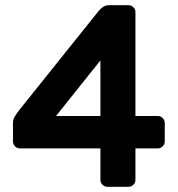

<svg xmlns="http://www.w3.org/2000/svg" viewBox="-20 -720 687 740"><path d="M375 -8C380.3 -2.7 386.7 0 394 0H475C482.3 0 488.7 -2.7 494 -8C499.3 -13.3 502 -19.7 502 -27V-148H588C595.3 -148 601.7 -150.7 607 -156C612.3 -161.3 615 -167.7 615 -175V-246C615 -253.3 612.3 -259.7 607 -265C601.7 -270.3 595.3 -273 588 -273H502V-673C502 -680.3 499.3 -686.7 494 -692C488.7 -697.3 482.3 -700 475 -700H399C385 -700 371.3 -691.7 358 -675L52 -293C44 -282.3 38.3 -273.8 35 -267.5C31.7 -261.2 30 -254 30 -246V-175C30 -167.7 32.7 -161.3 38 -156C43.3 -150.7 49.7 -148 57 -148H367V-27C367 -19.7 369.7 -13.3 375 -8ZM367 -487V-273H196Z"/></svg>

Font: Rubik
Style: Regular
Weight: 500
Designer: Hubert & Fischer
Foundry: Hubert & Fischer
Version: Version 1.100